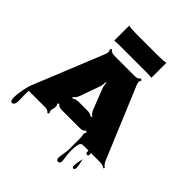

<svg xmlns="http://www.w3.org/2000/svg" viewBox="-300 -1066 1463 1463"><g transform="rotate(45 431.5 -334.0)"><path d="M571.3 -733.9H293.9Q256.8 -733.9 231 -731V-892.6Q256.3 -886.2 314.5 -886.2H550.3Q606 -886.2 631.3 -892.6V-731Q606 -733.9 571.3 -733.9ZM39.6 31.2 41 108.9Q41 132.3 33.7 144.3Q26.4 156.2 16.1 156.2Q-4.4 156.2 -4.4 116.7Q-4.4 77.1 5.4 29.1Q15.1 -19 22.5 -37.1L256.8 -613.8Q261.7 -626.5 261.7 -638.7Q261.7 -650.9 253.4 -662.6L267.1 -671.4Q281.2 -650.4 311 -650.4H535.6Q564.9 -650.4 579.1 -671.4L593.3 -662.6Q585 -650.9 585 -640.1Q585 -629.4 590.8 -614.3L832 -36.6Q843.3 -9.3 866.7 6.3L860.8 15.6Q836.9 0 807.6 0H711.9Q712.9 10.7 712.9 15.1Q712.9 31.2 699.7 31.2Q693.8 31.2 689.2 26.6Q684.6 22 684.6 13.4Q684.6 4.9 685.5 0H626.5Q605 0 598.6 23.4Q590.8 52.2 590.8 89.6Q590.8 127 595.7 157.7Q600.6 188.5 600.6 200Q600.6 211.4 595 218.5Q589.4 225.6 581.1 225.6Q572.8 225.6 566.9 218.8Q561 211.9 561 199.7Q561 187.5 567.1 152.3Q573.2 117.2 573.2 99.6V-37.6Q568.4 -50.8 568.4 -62Q568.4 -73.2 577.1 -85.9L564.5 -95.2Q549.8 -74.2 520.5 -74.2H319.8Q290.5 -74.2 275.9 -94.7L263.2 -85.9Q272.5 -72.8 272.5 -61.5Q272.5 -50.3 269 -37.6V-37.1Q264.6 -20.5 264.6 -11.7Q264.6 -2.9 274.4 11.2L261.7 20.5Q247.1 0 217.8 0H41Q39.6 9.3 39.6 31.2ZM370.1 -209.5H463.4Q492.7 -209.5 516.1 -193.8L522.5 -203.1Q499.5 -218.8 489.3 -246.6L427.2 -405.3Q416.5 -433.1 416 -461.9H409.7Q408.7 -429.7 399.9 -405.3L343.8 -247.1Q333.5 -218.8 311 -203.1L317.4 -193.4Q340.3 -209.5 370.1 -209.5ZM687 161.6Q687 127.9 699.7 77.1Q713.9 135.7 713.9 153.3Q713.9 179.2 700.4 179.2Q687 179.2 687 161.6Z"/></g></svg>

Font: Nosifer
Style: Regular
Weight: 400
Version: Version 001.002